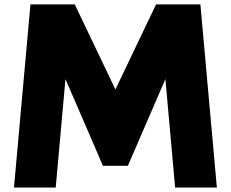

<svg xmlns="http://www.w3.org/2000/svg" viewBox="-20 -845 1042 865"><path d="M43 0 117.2 -825.2H316.9L500 -441.9L683.1 -825.2H882.8L957 0H769L725.1 -488.8L556.2 -98.1H443.8L274.9 -488.8L231 0Z"/></svg>

Font: Hussar Preview
Style: Bold
Weight: 700
Foundry: Cannot Into Space Fonts, PlusOne Fonts
Version: Version 2.29RC2 "Millennial"